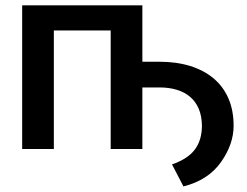

<svg xmlns="http://www.w3.org/2000/svg" viewBox="-20 -548 907 706"><path d="M654.5 137.5 612.5 56.5Q670.5 36.5 696.5 1.8Q722.5 -33 722.5 -86.5Q722 -121.5 710.8 -148Q699.5 -174.5 679.2 -191.8Q659 -209 630.2 -217.8Q601.5 -226.5 566.5 -226.5H503.5V0H387V-436H178V0H61.5V-528.5H503.5V-321H566.5Q628.5 -321 678.8 -305.5Q729 -290 764.8 -260.2Q800.5 -230.5 819.8 -186.5Q839 -142.5 839 -85.5Q839 -18 793 47.5Q746 114.5 654.5 137.5Z"/></svg>

Font: Roberto Sans Medium
Style: Regular
Weight: 500
Designer: Google (font) & Cristiano Sobral (main changes)
Version: Version 1.000;October 12, 2021;FontCreator 14.0.0.2814 64-bi